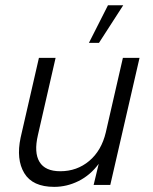

<svg xmlns="http://www.w3.org/2000/svg" viewBox="-20 -710 586 737"><path d="M321.3 -545.4 394.5 -689.9H453.1L359.9 -545.4ZM188 7.3Q105 7.3 73.2 -45.4Q41.5 -98.1 59.1 -181.6L129.4 -487.8H193.4L125.5 -191.4Q109.9 -124.5 131.6 -88.6Q153.3 -52.7 211.4 -52.7Q275.4 -52.7 322.5 -92.3Q369.6 -131.8 386.2 -202.1L451.7 -487.8H515.6L403.3 0H339.4L358.9 -81.1Q326.7 -37.6 281.7 -15.1Q236.8 7.3 188 7.3Z"/></svg>

Font: HK Grotesk Legacy
Style: Italic
Weight: 400
Italic angle: -13°
Designer: Alfredo Marco Pradil
Foundry: Hanken Design Co.
Version: Version 2.022;PS 002.022;hotconv 1.0.88;makeotf.lib2.5.64775